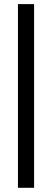

<svg xmlns="http://www.w3.org/2000/svg" viewBox="-20 -738 251 930"><path d="M66.9 -718.1H145.1V171.6H66.9Z"/></svg>

Font: Puralecka Narrow
Style: Regular
Weight: 400
Designer: Hector Gatti, Marcela Romero, Pablo Cosgaya and Nicolas Silva
Version: Version 1.004;PS 001.004;hotconv 1.0.70;makeotf.lib2.5.58329